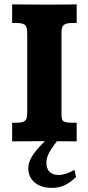

<svg xmlns="http://www.w3.org/2000/svg" viewBox="-20 -659 412 895"><path d="M36.6 0V-86.9H56.2Q81.5 -86.9 92 -93Q102.5 -99.1 104.7 -111.3Q106.9 -123.5 106.9 -141.6V-495.6Q106.9 -514.6 104.7 -527.1Q102.5 -539.6 91.8 -545.7Q81.1 -551.8 56.2 -551.8H36.6V-638.7Q80.6 -638.2 110.6 -637.9Q140.6 -637.7 168.9 -637.7Q208 -637.7 236.1 -637.7Q264.2 -637.7 287.8 -637.9Q311.5 -638.2 337.4 -638.7V-551.8H316.9Q293.9 -551.8 283.2 -546.1Q272.5 -540.5 269.5 -530Q266.6 -519.5 266.6 -505.4V-131.3Q266.6 -113.8 269 -104.2Q271.5 -94.7 282 -90.8Q292.5 -86.9 316.9 -86.9H337.4V0Q301.3 0 267.3 -0.5Q233.4 -1 185.1 -1Q140.1 -1 105.7 -0.5Q71.3 0 36.6 0ZM222.2 216.8Q170.9 216.8 141.4 191.4Q111.8 166 111.8 125.5Q111.8 95.2 132.8 64.2Q153.8 33.2 192.9 -4.9H248.5Q223.1 27.3 209.7 51.8Q196.3 76.2 196.3 99.1Q196.3 128.9 211.9 142.8Q227.5 156.7 252.4 156.7Q269.5 156.7 287.8 150.6Q306.2 144.5 327.1 132.8L334.5 166Q308.6 191.4 282 204.1Q255.4 216.8 222.2 216.8Z"/></svg>

Font: Kameron
Style: Bold
Weight: 700
Designer: Vernon Adams
Foundry: Vernon Adams
Version: Version 1.100